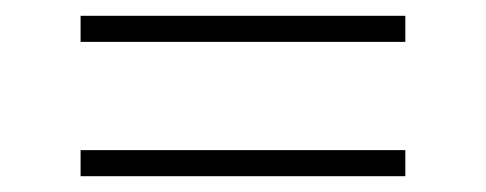

<svg xmlns="http://www.w3.org/2000/svg" viewBox="-20 -378 615 243"><path d="M82 -358H493V-325H82ZM82 -188H493V-155H82Z"/></svg>

Font: Newsreader Display
Style: Regular
Weight: 400
Designer: Hugues Gentile
Foundry: Production Type
Version: Version 1.001